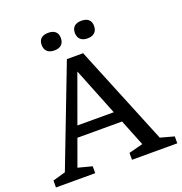

<svg xmlns="http://www.w3.org/2000/svg" viewBox="-155 -1030 1100 1163"><g transform="rotate(-20 395.0 -448.0)"><path d="M209.5 -238.5V-308.5H561.5V-238.5ZM701.5 -68.5 789.5 -44.5V0H497.5V-44.5L588.5 -68L355.5 -650.5H382L170.5 -68L260.5 -44.5V0H7.5V-44.5L89.5 -68L335.5 -708H440ZM283 -783Q253 -783 237 -798.2Q221 -813.5 221 -840.5Q221 -868 237 -882.2Q253 -896.5 283 -896.5Q313.5 -896.5 329.2 -882.2Q345 -868 345 -840.5Q345 -813.5 329.2 -798.2Q313.5 -783 283 -783ZM497 -783Q467 -783 451 -798.2Q435 -813.5 435 -840.5Q435 -868 451 -882.2Q467 -896.5 497 -896.5Q527 -896.5 543 -882.2Q559 -868 559 -840.5Q559 -813.5 543 -798.2Q527 -783 497 -783Z"/></g></svg>

Font: Newsreader 9pt
Style: Regular
Weight: 400
Designer: Hugues Gentile
Foundry: Production Type
Version: Version 1.003